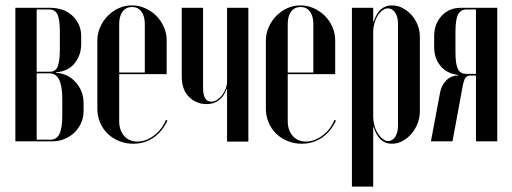

<svg xmlns="http://www.w3.org/2000/svg" viewBox="-20 -524 1897 712"><path d="M281 -361Q281 -336 273 -317Q265 -298 253 -285Q241 -272 226.5 -265.5Q212 -259 198 -257L188 -256V-254L198 -253Q213 -251 229.5 -243Q246 -235 259.5 -220.5Q273 -206 281.5 -186Q290 -166 290 -140V-113Q290 -87 280 -66Q270 -45 254 -30.5Q238 -16 217.5 -8Q197 0 175 0H37V-495H168Q189 -495 209.5 -488.5Q230 -482 245.5 -468.5Q261 -455 271 -435.5Q281 -416 281 -390ZM164 -258Q187 -258 194.5 -278.5Q202 -299 202 -344V-405Q202 -450 193.5 -469.5Q185 -489 161 -489H116V-258ZM211 -158Q211 -252 164 -252H116V-6H167Q190 -6 200.5 -27.5Q211 -49 211 -97Z M341 -374Q341 -400 351.5 -423.5Q362 -447 379.5 -465Q397 -483 420 -493.5Q443 -504 469 -504Q495 -504 518.5 -493.5Q542 -483 559.5 -465.5Q577 -448 587.5 -424.5Q598 -401 598 -375V-249H422V-75Q422 -41 440.5 -20Q459 1 489 1Q521 1 551 -21.5Q581 -44 595 -79L601 -77Q582 -36 549 -13.5Q516 9 474 9Q446 9 421.5 -1Q397 -11 379 -28.5Q361 -46 351 -70Q341 -94 341 -121ZM517 -255V-435Q517 -464 504.5 -481Q492 -498 470 -498Q447 -498 434.5 -481Q422 -464 422 -435V-255Z M821 -195Q800 -138 746 -138Q708 -138 681 -164.5Q654 -191 654 -241V-495H733V-200Q733 -171 741 -159Q749 -147 763 -147Q775 -147 785.5 -154Q796 -161 804 -171.5Q812 -182 817 -195.5Q822 -209 822 -222V-495H901V1H822V-195Z M966 -374Q966 -400 976.5 -423.5Q987 -447 1004.5 -465Q1022 -483 1045 -493.5Q1068 -504 1094 -504Q1120 -504 1143.5 -493.5Q1167 -483 1184.5 -465.5Q1202 -448 1212.5 -424.5Q1223 -401 1223 -375V-249H1047V-75Q1047 -41 1065.5 -20Q1084 1 1114 1Q1146 1 1176 -21.5Q1206 -44 1220 -79L1226 -77Q1207 -36 1174 -13.5Q1141 9 1099 9Q1071 9 1046.5 -1Q1022 -11 1004 -28.5Q986 -46 976 -70Q966 -94 966 -121ZM1142 -255V-435Q1142 -464 1129.5 -481Q1117 -498 1095 -498Q1072 -498 1059.5 -481Q1047 -464 1047 -435V-255Z M1285 -495H1364V-444H1366Q1385 -504 1433 -504Q1454 -504 1472.5 -494.5Q1491 -485 1505.5 -469Q1520 -453 1528.5 -432Q1537 -411 1537 -388V-112Q1537 -88 1528.5 -66Q1520 -44 1505.5 -27.5Q1491 -11 1472.5 -1Q1454 9 1433 9Q1385 9 1366 -52H1364V168H1285ZM1364 -93Q1364 -75 1368.5 -58.5Q1373 -42 1381 -29.5Q1389 -17 1399 -9Q1409 -1 1419 -1Q1436 -1 1446 -17Q1456 -33 1456 -60V-435Q1456 -461 1445.5 -477Q1435 -493 1418 -493Q1408 -493 1398 -485.5Q1388 -478 1380.5 -466Q1373 -454 1368.5 -438Q1364 -422 1364 -404Z M1824 0H1745V-244H1725Q1711 -244 1705 -234Q1699 -224 1694 -195L1658 0H1578L1612 -181Q1617 -208 1635 -226Q1653 -244 1679 -244V-246Q1637 -251 1613.5 -279.5Q1590 -308 1590 -349V-390Q1590 -435 1617.5 -465Q1645 -495 1689 -495H1824ZM1669 -331Q1669 -286 1678 -268Q1687 -250 1710 -250H1745V-489H1711Q1688 -489 1678.5 -470Q1669 -451 1669 -406Z"/></svg>

Font: Moniqa SemBd Narrow Display
Style: Regular
Weight: 600
Width: 4
Designer: Rajesh Rajput
Foundry: Rajesh Rajput
Version: Version 1.000